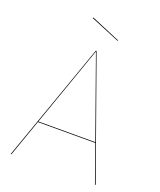

<svg xmlns="http://www.w3.org/2000/svg" viewBox="-153 -939 862 1035"><g transform="rotate(20 278.0 -422.0)"><path d="M368.5 -773.6 201.7 -843.9 199.6 -839.8 366.9 -770.3ZM517.6 0H521.9L279.4 -680.1H274.9L34.3 0H38.4L113.2 -212H442.3ZM114.6 -215.9 277.1 -676.5 440.9 -215.9Z"/></g></svg>

Font: Fira Sans Four
Style: Regular
Weight: 100
Designer: Carrois Corporate & Edenspiekermann AG
Foundry: Carrois Corporate GbR & Edenspiekermann AG
Version: Version 4.203;PS 004.203;hotconv 1.0.88;makeotf.lib2.5.64775